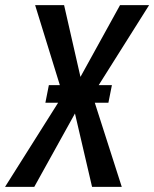

<svg xmlns="http://www.w3.org/2000/svg" viewBox="-30 -731 603 751"><path d="M394 -329.1H340.8L446.3 0H330.1L263.2 -287.1L104 0H-10.3L197.3 -329.1H147.5L161.1 -397.9H204.1L107.4 -710.9H220.7L284.7 -430.2L439.5 -710.9H553.2L356 -397.9H407.7Z"/></svg>

Font: RobotoCondensed-Italic
Style: Italic
Weight: 400
Designer: Google
Version: Version 1.200311; 2013